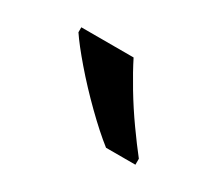

<svg xmlns="http://www.w3.org/2000/svg" viewBox="-48 -853 378 334"><g transform="rotate(30 140.5 -686.0)"><path d="M145 -766Q156 -744 172.5 -716.5Q189 -689 207.5 -663Q226 -637 241 -618V-606H182Q159 -624 130 -652.5Q101 -681 76.5 -709.5Q52 -738 40 -756V-766Z"/></g></svg>

Font: Noto Sans Old Sogdian
Style: Regular
Weight: 400
Designer: Monotype Design Team
Foundry: Monotype Imaging Inc.
Version: Version 2.002; ttfautohint (v1.8.4.7-5d5b)